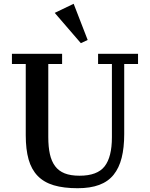

<svg xmlns="http://www.w3.org/2000/svg" viewBox="-20 -982 790 1014"><path d="M390 12Q316 12 264 -3.5Q212 -19 179 -53Q146 -87 131 -140Q116 -193 116 -268V-644H43V-698H308V-644H235V-258Q235 -206 243.5 -168Q252 -130 271 -104.5Q290 -79 321.5 -66.5Q353 -54 400 -54Q494 -54 532.5 -103.5Q571 -153 571 -257V-644H498V-698H709V-644H636V-274Q636 -202 622.5 -148.5Q609 -95 580 -59Q551 -23 504 -5.5Q457 12 390 12ZM269 -914 369 -962 443 -771 407 -754Z"/></svg>

Font: IBM Plex Serif Medm
Style: Regular
Weight: 500
Designer: Mike Abbink, Paul van der Laan, Pieter van Rosmalen
Foundry: Bold Monday
Version: Version 3.001